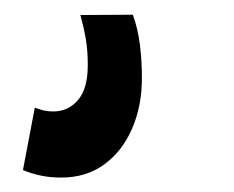

<svg xmlns="http://www.w3.org/2000/svg" viewBox="-20 -26 324 266"><path d="M11.8 209.6 28.2 123.2Q35.6 125.8 41.1 127.1Q46.6 128.4 54 128.4Q74.4 128.4 88 112.7Q101.6 97 101.6 64.2Q101.6 44.4 99 28.8Q96.4 13.2 91.4 -5.2L164 -5.6Q171 13.4 173.8 35.8Q176.6 58.2 176.6 82Q176.6 121 162.9 152.4Q149.2 183.8 124.3 201.9Q99.4 220 64.8 220Q49.4 220 36.7 217.3Q24 214.6 11.8 209.6Z"/></svg>

Font: Georama ExtraCondensed Thin
Style: Italic
Weight: 100
Width: 2
Italic angle: -9°
Designer: Jean-Baptiste Levee
Foundry: Production Type
Version: Version 1.001